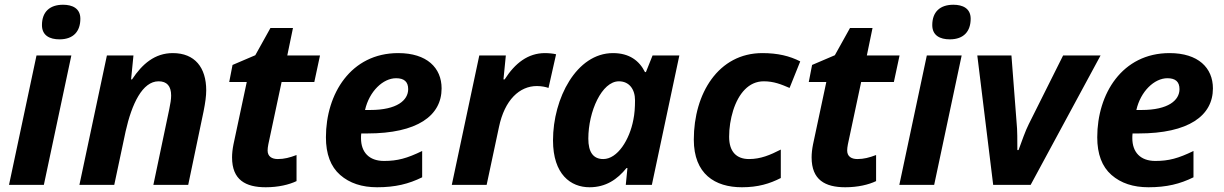

<svg xmlns="http://www.w3.org/2000/svg" viewBox="-20 -780 5162 810"><path d="M231 -614C291 -614 319 -649 319 -701C319 -745 285 -760 246 -760C190 -760 157 -730 157 -674C157 -630 190 -614 231 -614ZM165 0 281 -546H134L18 0Z M462 0 510 -226C536 -342 581 -437 649 -437C684 -437 702 -417 702 -377C702 -362 699 -342 694 -319L627 0H774L839 -311C846 -346 850 -375 850 -399C850 -495 802 -556 709 -556C633 -556 580 -510 537 -445H533L543 -546H431L315 0Z M1021 -434 965 -171C961 -151 959 -133 959 -116C959 -21 1016 10 1101 10C1154 10 1200 -1 1231 -16V-126C1202 -115 1179 -109 1152 -109C1127 -109 1109 -120 1109 -145C1109 -152 1110 -161 1112 -171L1168 -434H1306L1330 -546H1192L1216 -662H1121L1057 -547L961 -506L947 -434Z M1571 10C1648 10 1704 -4 1761 -32V-143C1697 -112 1657 -101 1600 -101C1537 -101 1503 -138 1503 -197C1503 -204 1503 -209 1504 -217H1529C1741 -217 1843 -292 1843 -407C1843 -494 1781 -556 1660 -556C1460 -556 1355 -384 1355 -201C1355 -130 1375 -77 1415 -42C1455 -7 1507 10 1571 10ZM1520 -316C1538 -395 1596 -450 1651 -450C1685 -450 1702 -435 1702 -404C1702 -357 1655 -316 1542 -316Z M2033 0 2085 -244C2109 -359 2172 -417 2245 -417C2265 -417 2283 -413 2294 -409L2326 -551C2315 -554 2295 -556 2279 -556C2208 -556 2153 -514 2109 -445H2104L2114 -546H2002L1886 0Z M2467 10C2536 10 2584 -23 2623 -71H2627L2620 0H2730L2846 -546H2733L2705 -476H2701C2677 -524 2635 -556 2566 -556C2412 -556 2313 -365 2313 -188C2313 -44 2388 10 2467 10ZM2525 -109C2483 -109 2462 -138 2462 -195C2462 -310 2519 -437 2591 -437C2634 -437 2659 -404 2659 -357C2659 -326 2657 -299 2652 -275C2636 -190 2585 -109 2525 -109Z M3110 10C3178 10 3227 -5 3274 -29V-149C3229 -126 3189 -109 3140 -109C3087 -109 3056 -140 3056 -203C3056 -241 3062 -278 3073 -314C3096 -386 3139 -437 3202 -437C3245 -437 3276 -424 3311 -409L3356 -521C3311 -544 3261 -556 3196 -556C3011 -556 2907 -386 2907 -191C2907 -46 2996 10 3110 10Z M3466 -434 3410 -171C3406 -151 3404 -133 3404 -116C3404 -21 3461 10 3546 10C3599 10 3645 -1 3676 -16V-126C3647 -115 3624 -109 3597 -109C3572 -109 3554 -120 3554 -145C3554 -152 3555 -161 3557 -171L3613 -434H3751L3775 -546H3637L3661 -662H3566L3502 -547L3406 -506L3392 -434Z M3987 -614C4047 -614 4075 -649 4075 -701C4075 -745 4041 -760 4002 -760C3946 -760 3913 -730 3913 -674C3913 -630 3946 -614 3987 -614ZM3921 0 4037 -546H3890L3774 0Z M4103 -546 4170 0H4328L4623 -546H4465L4320 -256C4307 -231 4289 -180 4277 -147H4272C4272 -183 4272 -235 4269 -260L4247 -546Z M4825 10C4902 10 4958 -4 5015 -32V-143C4951 -112 4911 -101 4854 -101C4791 -101 4757 -138 4757 -197C4757 -204 4757 -209 4758 -217H4783C4995 -217 5097 -292 5097 -407C5097 -494 5035 -556 4914 -556C4714 -556 4609 -384 4609 -201C4609 -130 4629 -77 4669 -42C4709 -7 4761 10 4825 10ZM4774 -316C4792 -395 4850 -450 4905 -450C4939 -450 4956 -435 4956 -404C4956 -357 4909 -316 4796 -316Z"/></svg>

Font: BC Sans
Style: Bold Italic
Weight: 700
Italic angle: -12°
Designer: Monotype Design Team
Province of B.C.
Foundry: Monotype Imaging Inc.
Version: Version 2.000;GOOG;noto-source:20170915:90ef993387c0